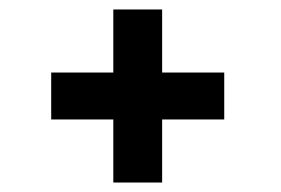

<svg xmlns="http://www.w3.org/2000/svg" viewBox="-20 -437 592 405"><path d="M219 -417H322V-284H453V-185H322V-52H219V-185H88V-284H219Z"/></svg>

Font: Reem Kufi Fun Medium
Style: Regular
Weight: 500
Designer: Khaled Hosny
Version: Version 1.005